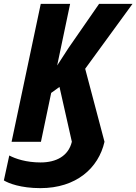

<svg xmlns="http://www.w3.org/2000/svg" viewBox="-52 -734 706 994"><path d="M157 240C343 240 458 136 489 0L389 -378L634 -714H461L303 -486L244 -395L311 -714H159L8 0H160L213 -253L256 -284L320 0C302 74 239 107 158 107C84 107 28 88 -4 71L-32 200C-8 215 56 240 157 240Z"/></svg>

Font: Noto Sans Display SemiCondensed Extra
Style: Italic
Weight: 800
Width: 4
Italic angle: -12°
Designer: Monotype Design Team
Foundry: Monotype Imaging Inc.
Version: Version 1.900